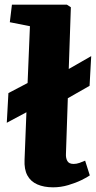

<svg xmlns="http://www.w3.org/2000/svg" viewBox="-20 -787 411 821"><path d="M207 14Q168 14 139.5 1.5Q111 -11 97 -37Q83 -63 85 -104L93 -307L9 -262L16 -389L98 -432L108 -675L22 -692L31 -767H266L283 -756L274 -492L370 -547L363 -420L270 -367L262 -129Q261 -111 268 -98.5Q275 -86 295 -86Q307 -86 320 -90.5Q333 -95 344 -100L364 -37Q353 -29 328.5 -17Q304 -5 272 4.5Q240 14 207 14Z"/></svg>

Font: Literata 18pt ExtraBold
Style: Italic
Weight: 800
Italic angle: -2°
Designer: Latin by Veronika Burian and Jose Scaglione. Greek by Irene Vlachou. Cyrillic by Vera Evstafieva
Foundry: TypeTogether
Version: Version 3.103;gftools[0.9.29]